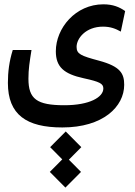

<svg xmlns="http://www.w3.org/2000/svg" viewBox="-20 -417 626 890"><path d="M269 173.8C457.5 173.8 555.7 77.6 555.7 -23.9C555.7 -75.7 538.6 -108.9 439 -135.7C355 -158.2 335 -166.5 335 -199.7C335 -238.8 377.4 -293.5 457.5 -293.5C492.7 -293.5 516.6 -283.7 540 -270.5L560.1 -365.7C533.7 -384.3 503.9 -397 459 -397C330.1 -397 238.8 -286.6 238.8 -179.2C238.8 -106.9 275.9 -74.2 368.2 -54.2C442.4 -38.1 459 -29.3 459 -6.8C459 33.7 395 70.8 278.8 70.8C150.4 70.8 111.8 42 111.8 -52.2C111.8 -96.7 117.2 -129.9 126 -185.1H39.1C22.5 -131.8 16.6 -83 16.6 -32.7C16.6 114.7 102.5 173.8 269 173.8ZM283.2 452.6 355.5 379.9 299.3 323.2 356.9 265.1 284.7 192.4 212.4 265.1 268.6 321.8 210.9 379.9Z"/></svg>

Font: Cascadia Code PL
Style: Regular
Weight: 400
Monospace: yes
Designer: Aaron Bell
Foundry: Saja Typeworks
Version: Version 2404.023